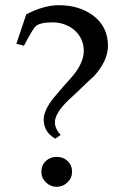

<svg xmlns="http://www.w3.org/2000/svg" viewBox="-20 -714 484 738"><path d="M81 -659Q149 -694 206 -694Q284 -694 337 -655Q395 -612 395 -538Q395 -481 342 -422Q330 -411 317 -399L269 -353Q257 -342 244 -330Q191 -279 191 -244Q191 -220 213 -195L192 -181Q148 -207 148 -254Q148 -291 188 -340Q207 -362 225 -383Q243 -404 262 -425Q302 -475 302 -518Q302 -542 293 -562Q284 -582 268 -596.5Q252 -611 230 -619.5Q208 -628 183 -628Q133 -628 117 -613Q108 -605 81 -555L72 -538L43 -546ZM139 -53Q139 -79 156 -95Q173 -111 198 -111Q223 -111 240 -95Q257 -79 257 -53Q257 -30 239.5 -13Q222 4 198 4Q174 4 156.5 -13Q139 -30 139 -53Z"/></svg>

Font: New Athena Unicode
Style: Regular
Weight: 400
Designer: J. Rusten 1997; rev. by R. Hancock 2001, 2002, rev. by D. Mastronarde 2002-2021
Foundry: GreekKeys New Athena Unicode
Version: Version 5.008